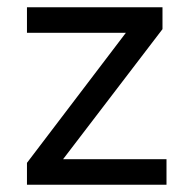

<svg xmlns="http://www.w3.org/2000/svg" viewBox="-20 -507 506 527"><path d="M54 0V-60L343 -440V-417H54V-487H426V-427L134 -45V-70H437V0Z"/></svg>

Font: Nunito Sans 12pt ExtraLight 12pt Medium
Style: Regular
Weight: 500
Version: Version 3.101;gftools[0.9.27]